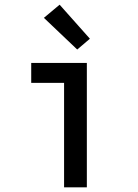

<svg xmlns="http://www.w3.org/2000/svg" viewBox="-20 -798 590 818"><path d="M253 0V-445H113V-530H350V0ZM309 -587 167 -722 234 -778 363 -633Z"/></svg>

Font: Lode Dark Term
Style: Bold
Weight: 700
Monospace: yes
Designer: Belleve Invis
Foundry: Belleve Invis
Version: Version 29.2.0